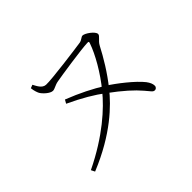

<svg xmlns="http://www.w3.org/2000/svg" viewBox="-125 -949 1251 1251"><g transform="rotate(-45 500.0 -323.5)"><path d="M135 -5 148 21C395 -80 526 -211 594 -296C662 -381 712 -466 749 -537C766 -570 796 -581 796 -599C796 -624 738 -664 717 -664C704 -664 693 -648 672 -644C627 -637 369 -602 322 -605C287 -607 271 -647 259 -668L236 -659C239 -631 247 -611 252 -601C263 -581 301 -545 326 -545C344 -545 362 -561 392 -566C435 -574 645 -606 706 -608C718 -608 719 -606 715 -594C689 -518 627 -409 553 -319C480 -229 348 -108 135 -5ZM799 -78C808 -78 819 -86 819 -100C819 -117 811 -135 796 -155C753 -210 651 -289 592 -326C517 -372 441 -411 341 -450L327 -425C426 -379 500 -335 561 -289C650 -224 708 -171 746 -126C777 -91 781 -78 799 -78Z"/></g></svg>

Font: Source Han Serif TW VF
Style: Regular
Weight: 250
Designer: Ryoko NISHIZUKA 西塚涼子 (kana & ideographs); Frank Grießhammer (Latin, Greek & Cyrillic); Wenlong ZHANG 张文龙 (bopomofo); San
Foundry: Adobe
Version: Version 2.002;hotconv 1.1.0;makeotfexe 2.6.0